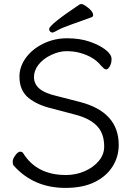

<svg xmlns="http://www.w3.org/2000/svg" viewBox="-20 -900 657 938"><path d="M234 -370Q161 -387 118 -423Q75 -459 75 -526Q75 -574 106 -617Q137 -660 191 -686.5Q245 -713 307.5 -713Q370 -713 418 -696.5Q466 -680 495.5 -657Q525 -634 525 -612Q525 -590 516 -575.5Q507 -561 499.5 -561Q492 -561 485 -568L473 -580Q439 -623 370 -642Q340 -650 304.5 -650Q269 -650 230 -631.5Q191 -613 168.5 -584.5Q146 -556 146 -523Q146 -490 172.5 -467Q199 -444 261 -430L370 -402Q560 -353 560 -192Q560 -134 529.5 -86Q499 -38 441.5 -10Q384 18 300 18Q144 18 47 -91Q42 -96 42 -110Q42 -124 55 -141.5Q68 -159 78.5 -159Q89 -159 93 -152Q159 -45 302 -45Q351 -45 393.5 -63.5Q436 -82 462.5 -113.5Q489 -145 489 -184Q489 -248 454 -284.5Q419 -321 351 -339ZM428 -816Q379 -798 330.5 -781Q282 -764 262 -752.5Q242 -741 236 -741Q230 -741 225 -746Q220 -751 220 -758Q220 -779 370 -879Q372 -880 379 -880Q386 -880 400 -870Q435 -846 435 -826Q435 -819 428 -816Z"/></svg>

Font: QiushuiShotai
Style: Regular
Weight: 600
Designer: Fontworks Inc.
Foundry: Fontworks Inc.
Version: Version 1.250